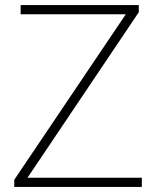

<svg xmlns="http://www.w3.org/2000/svg" viewBox="-20 -734 617 754"><path d="M537 0H36V-28L474 -678H61V-714H525V-686L88 -36H537Z"/></svg>

Font: Noto Sans Khmer ExtraLight
Style: Regular
Weight: 250
Version: Version 2.003